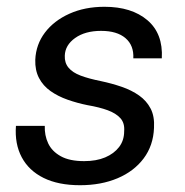

<svg xmlns="http://www.w3.org/2000/svg" viewBox="-20 -534 544 566"><path d="M216 12Q152 12 108.5 -9.5Q65 -31 44 -70.5Q23 -110 27 -163H112Q111 -135 122 -111.5Q133 -88 159 -73.5Q185 -59 228 -59Q264 -59 290 -70Q316 -81 331 -100.5Q346 -120 346 -147Q348 -171 335 -185.5Q322 -200 297.5 -209Q273 -218 238 -224Q208 -230 179.5 -240Q151 -250 129 -265.5Q107 -281 95 -304Q83 -327 84 -358Q86 -403 112.5 -438Q139 -473 184.5 -493.5Q230 -514 288 -514Q368 -514 414.5 -474.5Q461 -435 457 -362H373Q375 -400 350 -421.5Q325 -443 278 -443Q231 -443 201.5 -422Q172 -401 171 -370Q170 -349 182 -334.5Q194 -320 218 -311Q242 -302 277 -295Q310 -288 339 -278Q368 -268 390 -252.5Q412 -237 424 -214Q436 -191 434 -157Q432 -105 403.5 -67Q375 -29 326.5 -8.5Q278 12 216 12Z"/></svg>

Font: DM Sans 16pt
Style: Italic
Weight: 400
Italic angle: -10°
Version: Version 4.004;gftools[0.9.30]